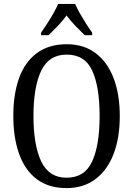

<svg xmlns="http://www.w3.org/2000/svg" viewBox="-20 -951 681 981"><path d="M320 10Q228 10 167.5 -36Q107 -82 77.5 -165Q48 -248 48 -359Q48 -470 77.5 -552Q107 -634 168 -679.5Q229 -725 321 -725Q408 -725 468.5 -679.5Q529 -634 560.5 -551.5Q592 -469 592 -358Q592 -247 560.5 -164.5Q529 -82 468 -36Q407 10 320 10ZM320 -43Q413 -43 451 -126.5Q489 -210 489 -358Q489 -507 451.5 -589.5Q414 -672 321 -672Q230 -672 190.5 -589.5Q151 -507 151 -358Q151 -210 190.5 -126.5Q230 -43 320 -43ZM190 -784Q203 -803 220 -829Q237 -855 252.5 -882Q268 -909 277 -931H364Q373 -909 388.5 -882Q404 -855 420.5 -829Q437 -803 451 -784V-771H413Q390 -793 365 -819Q340 -845 320 -872Q301 -845 276 -819Q251 -793 228 -771H190Z"/></svg>

Font: Noto Serif Condensed
Style: Regular
Weight: 400
Width: 3
Designer: Monotype Design Team
Foundry: Monotype Imaging Inc.
Version: Version 2.013; ttfautohint (v1.8.4.7-5d5b)